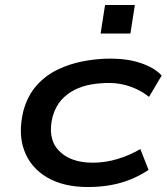

<svg xmlns="http://www.w3.org/2000/svg" viewBox="-20 -744 672 773"><path d="M334 9Q236 9 170 -29.5Q104 -68 78 -137Q52 -206 74 -297Q91 -359 127 -399.5Q163 -440 211.5 -463.5Q260 -487 315.5 -497.5Q371 -508 426 -508Q493 -508 547 -490Q601 -472 631 -440L580 -354Q548 -380 506 -395Q464 -410 421 -410Q383 -410 347.5 -404Q312 -398 281 -382.5Q250 -367 227 -341.5Q204 -316 192 -275Q170 -187 216.5 -138Q263 -89 354 -89Q404 -89 453.5 -104Q503 -119 545 -144L578 -60Q547 -39 509 -23Q471 -7 427 1Q383 9 334 9ZM385 -609 403 -724H523L505 -609Z"/></svg>

Font: Nunito Sans 7pt Expanded SemiBold
Style: Italic
Weight: 600
Width: 7
Italic angle: -9°
Designer: Vernon Adams
Foundry: Vernon Adams
Version: Version 3.101;gftools[0.9.27]